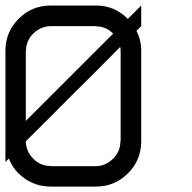

<svg xmlns="http://www.w3.org/2000/svg" viewBox="-20 -687 707 707"><path d="M241.7 -333.3Q174.2 -265 75 -166.7Q75.8 -130 102.1 -102.9Q128.3 -75.8 166.7 -75.8V-75H333.3Q369.2 -75.8 396.2 -102.5Q423.3 -129.2 423.3 -166.7H424.2V-500Q424.2 -507.5 422.5 -514.2Q405 -496.7 372.1 -463.3Q339.2 -430 333.3 -424.2ZM75 -241.7 396.7 -563.3Q370 -590 333.3 -590V-590.8H166.7Q130 -590 102.9 -563.8Q75.8 -537.5 75.8 -500H75ZM333.3 0H166.7Q115 0 72.9 -28.3Q30.8 -56.7 12.5 -103.3L0 -90.8V-500Q0 -569.2 48.8 -617.9Q97.5 -666.7 166.7 -666.7H333.3Q401.7 -666.7 450.8 -617.5L500 -666.7V-590.8L482.5 -573.3Q500 -539.2 500 -500V-166.7Q500 -97.5 451.2 -48.8Q402.5 0 333.3 0Z"/></svg>

Font: 0xA000-Squareish-Mono
Style: Squareish-Mono
Weight: 400
Version: Version 0.1